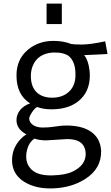

<svg xmlns="http://www.w3.org/2000/svg" viewBox="-20 -802 625 1081"><path d="M270 -186.5Q223.1 -186.5 189 -199.7Q175.3 -191.9 163.6 -174.8Q144.5 -147.5 144.5 -135.3Q144.5 -112.3 167.5 -97.2Q188.5 -84 220.5 -84Q252.4 -84 277.8 -87.9Q321.3 -95.2 356.9 -95.2Q392.6 -95.2 426.5 -87.9Q460.4 -80.6 486.8 -64Q544.9 -27.3 549.3 46.4Q551.8 148.9 457 207.5Q380.4 255.4 275.9 258.8Q181.6 261.7 117.2 222.2Q95.7 209 79.6 190.4Q47.9 153.3 47.9 100.1Q47.9 32.7 94.7 -17.6Q109.9 -34.2 128.9 -45.4Q72.8 -74.7 72.8 -125.5Q72.8 -156.2 92.5 -181.4Q112.3 -206.5 149.4 -220.2Q72.8 -267.6 72.8 -377.4Q72.8 -468.3 137.2 -522Q196.8 -571.8 281.2 -571.8Q337.4 -571.8 381.3 -554.2Q397.5 -551.3 442.1 -551.3Q486.8 -551.3 572.3 -569.3L585.4 -498Q565.4 -497.1 545.2 -495.8Q524.9 -494.6 501.5 -493.7L453.6 -491.7Q477.1 -463.9 483.9 -406.7Q485.8 -390.6 485.8 -377.4Q485.8 -284.2 421.4 -232.4Q364.3 -186.5 270 -186.5ZM404.8 -377.4Q406.7 -453.6 367.2 -486.3Q337.9 -508.3 276.9 -506.3Q192.4 -500 164.1 -430.7Q154.8 -407.7 153.8 -378.4Q152.8 -316.4 184.6 -284.2Q216.3 -252 274.4 -252Q332.5 -252 368.7 -286.1Q404.8 -320.3 404.8 -377.4ZM240.7 -11.7Q202.6 -11.7 174.3 -21.5Q142.1 -1.5 130.9 47.9Q127.4 63 127.4 79.1Q127.4 117.2 148.4 142.6Q183.1 188 274.9 185.5Q348.6 183.6 388.7 164.1Q462.4 128.9 462.4 64.5Q460.4 -19 358.9 -19ZM242.2 -781.7H328.1V-666.5H242.2Z"/></svg>

Font: Duru Sans
Style: Regular
Weight: 400
Designer: Onur Yazõcõgil
Foundry: Onur Yazõcõgil
Version: Version 1.002